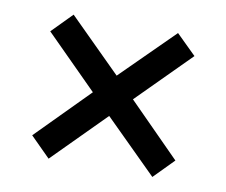

<svg xmlns="http://www.w3.org/2000/svg" viewBox="-57 -643 685 581"><g transform="rotate(10 285.5 -353.0)"><path d="M64.9 -192.9 223.1 -353 64 -512.2 125 -574.2 285.2 -415 445.8 -574.2 506.8 -514.2 346.2 -353 504.9 -192.9 444.8 -131.8 284.2 -291 126 -131.8Z"/></g></svg>

Font: Open Sans
Style: SemiBold
Weight: 600
Foundry: Ascender Corporation
Version: Version 1.10